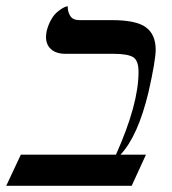

<svg xmlns="http://www.w3.org/2000/svg" viewBox="-67 -598 555 618"><path d="M293.9 -533.2Q371.6 -533.2 402.8 -510Q434.1 -486.8 434.1 -438Q434.1 -403.8 411.1 -301.8Q377 -159.7 320.8 -100.1H402.8L356.9 0H-46.9L0 -100.1H306.2Q378.9 -262.2 378.9 -366.2Q378.9 -403.8 361.1 -414.3Q343.3 -424.8 297.9 -424.8H144Q113.8 -424.8 97.4 -439.5Q81.1 -454.1 81.1 -479Q81.1 -485.4 83 -497.1Q87.9 -517.1 96.7 -533Q105.5 -548.8 114.5 -556.9Q123.5 -564.9 131.8 -570.1Q140.1 -575.2 145.5 -576.7L150.9 -578.1Q150.9 -558.6 159.7 -545.9Q168.5 -533.2 188 -533.2Z"/></svg>

Font: Common Serif SemiBold
Style: Italic
Weight: 600
Italic angle: -12°
Designer: Philipp H. Poll, Khaled Hosny
Foundry: Stefan Peev, Context Ltd.
Version: Version 1.026